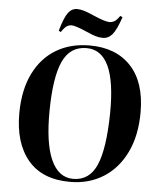

<svg xmlns="http://www.w3.org/2000/svg" viewBox="-62 -992 879 1059"><g transform="rotate(5 377.5 -462.5)"><path d="M54 -341Q55 -469 99.5 -559.5Q144 -650 223.5 -697.5Q303 -745 409 -745Q555 -745 637.5 -656.5Q720 -568 720 -402Q720 -274 675 -180.5Q630 -87 550 -36.5Q470 14 365 14Q211 14 132 -80.5Q53 -175 54 -341ZM219 -368Q217 -188 258.5 -96Q300 -4 381 -4Q471 -4 510.5 -94.5Q550 -185 553 -382Q555 -557 515 -643Q475 -729 393 -729Q302 -729 261.5 -641.5Q221 -554 219 -368ZM476 -793Q455 -793 434.5 -799.5Q414 -806 387 -818Q356 -832 333 -839.5Q310 -847 300 -847Q286 -847 273.5 -839.5Q261 -832 243 -805L231 -811Q252 -885 272 -912Q292 -939 322 -939Q339 -939 358.5 -933.5Q378 -928 419 -910Q481 -883 506 -883Q519 -883 532 -890Q545 -897 562 -922L575 -916Q551 -845 529 -819Q507 -793 476 -793Z"/></g></svg>

Font: Literata 72pt
Style: Bold Italic
Weight: 700
Italic angle: -2°
Designer: Latin by Veronika Burian and Jose Scaglione. Greek by Irene Vlachou. Cyrillic by Vera Evstafieva
Foundry: TypeTogether
Version: Version 3.002